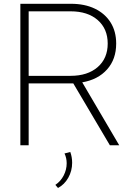

<svg xmlns="http://www.w3.org/2000/svg" viewBox="-20 -752 684 994"><path d="M597.2 0H548.8L359.4 -320.3H128.4V0H85.4V-732.4H347.2Q418.9 -732.4 471.4 -707Q523.9 -681.6 552.7 -635.5Q581.5 -589.4 581.5 -526.4Q581.5 -445.3 534.4 -392.6Q487.3 -339.8 405.8 -325.7ZM128.4 -359.4H345.2Q433.6 -359.4 485.6 -404.5Q537.6 -449.7 537.6 -526.4Q537.6 -603 485.8 -648.2Q434.1 -693.4 345.2 -693.4H128.4ZM280.3 221.2 266.6 205.1Q294.4 186.5 309.8 156.2Q325.2 126 325.2 93.3Q325.2 65.9 314 42.5L343.8 34.7Q353.5 61 353.5 90.8Q353.5 132.8 333.5 168.2Q313.5 203.6 280.3 221.2Z"/></svg>

Font: Kumbh Sans ExtraLight
Style: Regular
Weight: 250
Version: Version 1.005